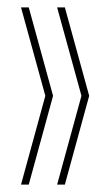

<svg xmlns="http://www.w3.org/2000/svg" viewBox="-20 -611 299 521"><path d="M37 -110 103 -351 37 -591H58L124 -351L58 -110ZM135 -110 201 -351 135 -591H156L222 -351L156 -110Z"/></svg>

Font: Bebas Neue Light
Style: Regular
Weight: 300
Designer: Ryoichi Tsunekawa
Foundry: Ryoichi Tsunekawa
Version: Version 001.003; ttfautohint (v1.5.65-e2d9)